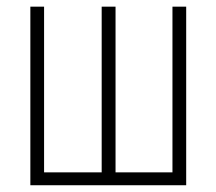

<svg xmlns="http://www.w3.org/2000/svg" viewBox="-20 -548 640 568"><path d="M110.4 -528.3H69.8V0H530.8V-528.3H490.2V-38.1H321.8V-528.3H280.8V-38.1H110.4Z"/></svg>

Font: Roboto Mono ExtraLight
Style: Regular
Weight: 250
Monospace: yes
Designer: Google
Version: Version 3.000